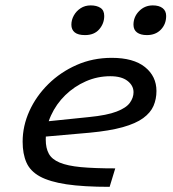

<svg xmlns="http://www.w3.org/2000/svg" viewBox="-20 -699 654 726"><path d="M396.9 -410.8Q348.7 -410.8 304.8 -391.6Q261 -372.4 226.8 -339.1Q192.7 -305.8 172.9 -262.5Q153 -219.1 153 -170.8Q153 -138.7 164.7 -117.6Q176.3 -96.5 205.5 -84.3Q234.7 -72 285.8 -67.1Q336.9 -62.3 415.8 -62.3L394.5 7.5Q295.6 7.5 231.4 -2.1Q167.3 -11.8 130.8 -31.8Q94.3 -51.9 80 -84.5Q65.6 -117 65.6 -163.3Q65.6 -222.7 91.1 -279.1Q116.6 -335.4 162.6 -380.9Q208.6 -426.3 269.8 -453.3Q330.9 -480.3 402.4 -480.3Q484.7 -480.3 528.2 -445.4Q571.6 -410.5 571.6 -354.9Q571.6 -324.4 560.4 -298.5Q549.1 -272.6 521.3 -252.3Q493.5 -232 444 -218.1Q394.5 -204.3 319.1 -197.2L110 -178.8L128.3 -237L317 -256.4Q384.8 -263.1 421.1 -277.2Q457.5 -291.2 471.2 -310.5Q484.9 -329.7 484.9 -350.3Q484.9 -375.4 462.2 -393.1Q439.5 -410.8 396.9 -410.8ZM301.4 -566.3Q275.3 -566.3 262.6 -576.5Q249.9 -586.8 249.9 -605.6Q249.9 -623.8 259.2 -640.5Q268.5 -657.2 284.9 -667.9Q301.2 -678.6 323 -678.6Q345.4 -678.6 359.8 -669.3Q374.1 -660.1 374.1 -638.6Q374.1 -610 355.2 -588.2Q336.3 -566.3 301.4 -566.3ZM535.5 -566.3Q511.7 -566.3 498.2 -576.2Q484.7 -586.2 484.7 -605.6Q484.7 -635.3 505.9 -656.9Q527.1 -678.6 557.8 -678.6Q581.3 -678.6 594.8 -668.3Q608.3 -658 608.3 -638.6Q608.3 -607.8 588.3 -587Q568.3 -566.3 535.5 -566.3Z"/></svg>

Font: Intel One Mono Light
Style: Italic
Weight: 300
Italic angle: -16°
Monospace: yes
Designer: Fred Shallcrass
Foundry: Frere-Jones Type LLC
Version: Version 1.004